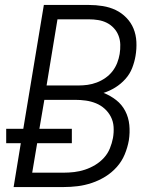

<svg xmlns="http://www.w3.org/2000/svg" viewBox="-20 -755 640 775"><path d="M35 0 64 -177H5V-235H74L157 -735H339Q367 -735 395 -730.5Q423 -726 447 -714.5Q471 -703 490 -683.5Q509 -664 519 -639.5Q529 -615 530.5 -586.5Q532 -558 527 -529Q523 -505 513.5 -480.5Q504 -456 486 -436Q468 -416 445.5 -402Q423 -388 398 -380Q426 -369 449 -351Q472 -333 485.5 -307Q499 -281 502 -250.5Q505 -220 500 -188Q495 -160 483.5 -132Q472 -104 451.5 -81Q431 -58 405 -42Q379 -26 350.5 -16.5Q322 -7 293.5 -3.5Q265 0 237 0ZM168 -410H297Q315 -410 333.5 -412.5Q352 -415 370.5 -422Q389 -429 405.5 -440.5Q422 -452 434 -467.5Q446 -483 453 -501Q460 -519 463 -537Q466 -556 465.5 -575Q465 -594 458.5 -611Q452 -628 439.5 -641.5Q427 -655 411 -663Q395 -671 376.5 -674Q358 -677 339 -677H212ZM110 -58H237Q258 -58 279.5 -60.5Q301 -63 322.5 -70Q344 -77 364 -89Q384 -101 399.5 -118Q415 -135 423.5 -156Q432 -177 436 -198Q440 -221 438.5 -243Q437 -265 427.5 -283.5Q418 -302 402.5 -316Q387 -330 367.5 -338Q348 -346 326.5 -349Q305 -352 283 -352H159L139 -235H270V-177H130Z"/></svg>

Font: Iosevka SS04 Light Extended
Style: Italic
Weight: 300
Width: 7
Italic angle: -9°
Monospace: yes
Designer: Belleve Invis
Foundry: Belleve Invis
Version: Version 19.0.0; ttfautohint (v1.8.4)